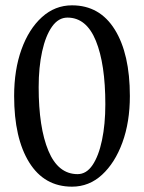

<svg xmlns="http://www.w3.org/2000/svg" viewBox="-20 -690 540 720"><path d="M250 10Q146 10 89.5 -81Q33 -172 33 -330Q33 -428 60.5 -504.5Q88 -581 137 -625.5Q186 -670 250 -670Q354 -670 410.5 -579Q467 -488 467 -330Q467 -232 439 -155.5Q411 -79 362.5 -34.5Q314 10 250 10ZM271 -37Q304 -37 327 -71Q350 -105 362.5 -164.5Q375 -224 375 -299Q375 -450 339.5 -537Q304 -624 233 -624Q199 -624 175 -590Q151 -556 138 -497Q125 -438 125 -363Q125 -212 161.5 -124.5Q198 -37 271 -37Z"/></svg>

Font: Spectral
Style: Regular
Weight: 400
Designer: Jean-Baptiste Levee
Foundry: Production Type
Version: Version 2.001